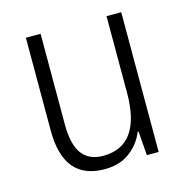

<svg xmlns="http://www.w3.org/2000/svg" viewBox="-86 -614 686 706"><g transform="rotate(-15 257.0 -261.0)"><path d="M436 0H391L384 -92H381Q362 -46 323.5 -18Q285 10 229 10Q73 10 73 -178V-532H129V-187Q129 -111 155.5 -75Q182 -39 236 -39Q380 -39 380 -241V-532H436Z"/></g></svg>

Font: Noto Sans UI NarrowLight
Style: Regular
Weight: 300
Width: 4
Designer: Monotype Design Team
Foundry: Monotype Imaging Inc.
Version: Version 1.001